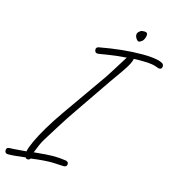

<svg xmlns="http://www.w3.org/2000/svg" viewBox="-163 -861 897 984"><g transform="rotate(15 285.5 -369.5)"><path d="M-31 25Q-48 25 -48 8Q-48 -8 -29 -8Q-12 -8 13 -10.5Q38 -13 57 -14Q60 -33 77 -70Q94 -107 122 -154Q150 -201 185 -251L352 -489Q363 -506 382.5 -536.5Q402 -567 429 -611Q399 -609 374.5 -606Q350 -603 331 -600Q303 -596 294 -594Q285 -592 280 -592Q263 -592 263 -611Q263 -622 277 -625Q336 -636 392.5 -642Q449 -648 504 -648Q558 -648 592 -639Q608 -634 613.5 -629Q619 -624 619 -616Q619 -600 604 -600Q599 -600 590 -604Q581 -608 562.5 -611.5Q544 -615 507 -615Q493 -615 482.5 -615Q472 -615 465 -614Q464 -593 427 -540L377 -469L249 -282Q213 -230 183 -182Q153 -134 127 -92Q112 -67 94 -19Q132 -23 157 -24.5Q182 -26 193 -26Q215 -26 232.5 -24.5Q250 -23 263 -21Q278 -18 278 -6Q278 10 260 10Q248 10 229.5 8.5Q211 7 197 7Q152 7 87 16Q82 24 73 24Q65 24 61 17Q31 21 8 23Q-15 25 -31 25ZM470 -707Q463 -704 454.5 -715Q446 -726 446 -737Q446 -747 454 -754Q462 -761 464 -762Q469 -763 473.5 -763.5Q478 -764 482 -764Q499 -764 499 -750Q499 -747 497 -739Q495 -730 489.5 -721.5Q484 -713 470 -707Z"/></g></svg>

Font: Oooh Baby
Style: Regular
Weight: 400
Designer: Robert E. Leuschke
Foundry: Robert E. Leuschke
Version: Version 1.011; ttfautohint (v1.8.3)